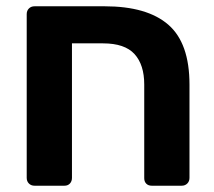

<svg xmlns="http://www.w3.org/2000/svg" viewBox="-20 -591 682 611"><path d="M90 0Q79 0 72 -7Q65 -14 65 -25V-546Q65 -557 72 -564Q79 -571 90 -571H313Q448 -571 515.5 -512.5Q583 -454 583 -322V-25Q583 -14 576 -7Q569 0 558 0H463Q452 0 445.5 -6.5Q439 -13 439 -24V-322Q439 -385 408 -419Q377 -453 308 -453H209V-25Q209 -14 202.5 -7Q196 0 185 0Z"/></svg>

Font: Fz Rubik SemBd
Style: Regular
Weight: 600
Designer: Hubert and Fischer
Foundry: Hubert and Fischer
Version: Vit hóa bi FontZin.com